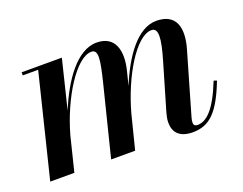

<svg xmlns="http://www.w3.org/2000/svg" viewBox="-83 -622 992 785"><g transform="rotate(-20 413.0 -230.0)"><path d="M389.5 0 427 -148.5C467.5 -296.5 553 -440.5 620 -440.5C652 -440.5 648.5 -395 623 -308L563 -103.5C559.5 -91.5 556 -75.5 556 -61C556 -19.5 579.5 10 638 10C713.5 10 756 -37 802 -155L789 -159.5C744.5 -47.5 705 -11.5 665.5 -11.5C655 -11.5 649 -17.5 649 -26.5C649 -33.5 650.5 -41.5 652.5 -48.5L731 -319.5C754 -400.5 740.5 -469.5 651.5 -469.5C569 -469.5 500.5 -370.5 454.5 -257.5L470 -319.5C490 -400.5 472.5 -469.5 391.5 -469.5C306.5 -469.5 233.5 -364.5 186 -248L238 -460H63V-446.5H130L20 0H125L162 -149.5C203 -297.5 292.5 -441.5 359 -441.5C391.5 -441.5 383.5 -396.5 362 -308L285 0Z"/></g></svg>

Font: Bodoni* 16pt Medium
Style: Italic
Weight: 500
Italic angle: -13°
Version: Version 2.3